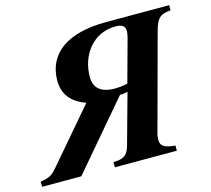

<svg xmlns="http://www.w3.org/2000/svg" viewBox="-162 -785 992 901"><g transform="rotate(-15 333.5 -334.5)"><path d="M732 -669H426C234 -669 134 -592 133 -463C133 -398 166 -353 238 -327L19 -71C-6 -42 -16 -33 -65 -25L-64 0H126L400 -322C411 -322 424 -324 438 -327L377 -107C362 -52 357 -27 289 -25V0H590V-25C543 -29 519 -39 519 -70C519 -80 520 -91 524 -105L648 -564C665 -627 682 -640 732 -644ZM447 -364C425 -359 402 -357 385 -357C313 -357 285 -390 285 -440C285 -543 351 -638 463 -638C493 -638 509 -628 509 -604C509 -594 507 -584 504 -572Z"/></g></svg>

Font: STIXGeneral
Style: Bold Italic
Weight: 700
Italic angle: -16.33°
Designer: MicroPress Inc., with final additions and corrections provided by Coen Hoffman, Elsevier (retired)
Version: Version 1.1.0